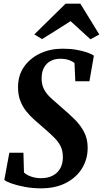

<svg xmlns="http://www.w3.org/2000/svg" viewBox="-20 -1018 562 1049"><path d="M203 11Q157.5 11 115.2 3Q73 -5 43.2 -15.5Q13.5 -26 3.5 -35L31 -183.5H108L111 -75.5Q125 -62 150.2 -53.2Q175.5 -44.5 204 -44.5Q231.5 -44.5 253.5 -52.2Q275.5 -60 291.2 -75Q307 -90 315.2 -111.2Q323.5 -132.5 323.5 -159.5Q323.5 -193.5 311.5 -218.2Q299.5 -243 275.8 -266.8Q252 -290.5 217 -320.5Q191.5 -342.5 167 -364.2Q142.5 -386 122.5 -411.2Q102.5 -436.5 90.5 -468.5Q78.5 -500.5 78.5 -542Q78.5 -606 111.2 -653Q144 -700 199.2 -726Q254.5 -752 322 -752Q363.5 -752 397.5 -746Q431.5 -740 455.8 -731.5Q480 -723 493 -714L468.5 -574H391.5L387 -673.5Q374.5 -684 354.5 -690.5Q334.5 -697 309.5 -697Q279 -697 256 -684.5Q233 -672 220.5 -649Q208 -626 207.5 -594Q206.5 -556 220.8 -529.5Q235 -503 262 -479Q289 -455 326 -422.5Q358 -395.5 388.5 -365.2Q419 -335 439 -297.5Q459 -260 459 -210Q459 -149.5 428.8 -99.2Q398.5 -49 341.2 -19Q284 11 203 11ZM167.5 -830 338.5 -998H419L522.5 -829.5L474 -803.5Q447 -828 419.8 -853Q392.5 -878 365.5 -902.5Q327 -878 288 -853.2Q249 -828.5 210 -804.5Z"/></svg>

Font: Merriweather 24pt SemiCondensed
Style: Bold Italic
Weight: 700
Width: 4
Italic angle: -7.8°
Designer: Eben Sorkin
Foundry: Eben Sorkin
Version: Version 2.101